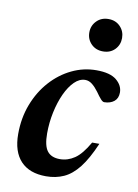

<svg xmlns="http://www.w3.org/2000/svg" viewBox="-78 -707 554 771"><g transform="rotate(10 199.0 -321.0)"><path d="M252.5 -396.5Q229 -396.5 208.5 -376.2Q188 -356 172.2 -321.8Q156.5 -287.5 147.5 -245Q138.5 -202.5 138.5 -158.5Q138.5 -108 155 -86.8Q171.5 -65.5 206.5 -65.5Q238.5 -65.5 266.5 -84.5Q294.5 -103.5 323 -153.5H352.5Q325 -89.5 296.8 -53.5Q268.5 -17.5 236 -2.8Q203.5 12 163.5 12Q96 12 60.2 -26Q24.5 -64 24.5 -136Q24.5 -201.5 46 -257.5Q67.5 -313.5 104.8 -355Q142 -396.5 189.8 -419.5Q237.5 -442.5 290 -442.5Q346 -442.5 372 -421Q398 -399.5 398 -370.5Q398 -347 382.8 -334.5Q367.5 -322 342.5 -321.5Q336 -321.5 327.8 -330.8Q319.5 -340 307 -358Q294 -375.5 280.8 -386Q267.5 -396.5 252.5 -396.5ZM302 -521.5Q272.5 -521.5 253.8 -540.5Q235 -559.5 235 -587.5Q235 -615 253.8 -634.2Q272.5 -653.5 302 -653.5Q331.5 -653.5 350 -634.2Q368.5 -615 368.5 -587.5Q368.5 -559.5 350 -540.5Q331.5 -521.5 302 -521.5Z"/></g></svg>

Font: Newsreader 16pt SemiBold
Style: Italic
Weight: 600
Italic angle: -17°
Designer: Hugues Gentile
Foundry: Production Type
Version: Version 1.003; ttfautohint (v1.8.3)